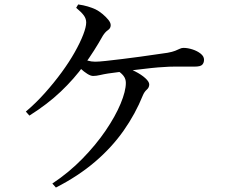

<svg xmlns="http://www.w3.org/2000/svg" viewBox="-20 -804 1040 862"><path d="M215 20Q289 -29 350 -91.5Q411 -154 454.5 -218Q498 -282 521.5 -338.5Q545 -395 545 -432Q545 -450 534.5 -463.5Q524 -477 507 -487L523 -505Q558 -498 586.5 -483.5Q615 -469 632.5 -453Q650 -437 650 -425Q650 -411 639 -401.5Q628 -392 621 -375Q588 -293 535 -217.5Q482 -142 406.5 -77.5Q331 -13 231 38ZM96 -303Q141 -341 182 -387Q223 -433 257 -479.5Q291 -526 315.5 -569.5Q340 -613 353.5 -648Q367 -683 367 -703Q367 -720 356.5 -734.5Q346 -749 322 -769L331 -784Q354 -781 374 -775Q394 -769 409 -762Q425 -754 440.5 -741Q456 -728 466.5 -715Q477 -702 477 -691Q477 -677 465 -669Q453 -661 442 -644Q404 -576 358.5 -513Q313 -450 253 -393Q193 -336 112 -285ZM398 -463Q387 -463 372 -472.5Q357 -482 343 -495Q329 -508 319 -519L336 -546Q356 -537 373 -532Q390 -527 407 -527Q423 -527 455.5 -530.5Q488 -534 528.5 -539Q569 -544 609.5 -549.5Q650 -555 683 -560Q716 -565 732 -567Q754 -571 766.5 -576Q779 -581 787 -585Q795 -589 804 -589Q823 -589 844.5 -582Q866 -575 881 -563Q896 -551 896 -536Q896 -522 888 -513.5Q880 -505 855 -505Q839 -505 815 -505Q791 -505 765 -505Q739 -505 715 -503Q692 -502 659 -498.5Q626 -495 590 -490.5Q554 -486 521 -481.5Q488 -477 465 -474Q446 -471 429 -467Q412 -463 398 -463Z"/></svg>

Font: Noto Serif SC ExtraLight Medium
Style: Regular
Weight: 500
Version: Version 2.002-H1;hotconv 1.1.0;makeotfexe 2.6.0